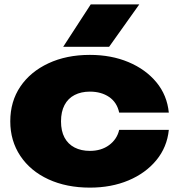

<svg xmlns="http://www.w3.org/2000/svg" viewBox="-20 -841 814 878"><path d="M752 -247Q744 -168 695 -108.5Q646 -49 567.5 -16Q489 17 391 17Q284 17 201.5 -21Q119 -59 73 -128Q27 -197 27 -286Q27 -377 73 -445Q119 -513 201.5 -551.5Q284 -590 391 -590Q489 -590 567.5 -557Q646 -524 695 -465Q744 -406 752 -326H525Q515 -373 479 -397.5Q443 -422 391 -422Q351 -422 321 -406.5Q291 -391 275 -360.5Q259 -330 259 -286Q259 -242 275 -212Q291 -182 321 -166.5Q351 -151 391 -151Q443 -151 479 -177.5Q515 -204 525 -247ZM395 -821H617L479 -627H269Z"/></svg>

Font: Unbounded ExtraBold
Style: Regular
Weight: 800
Designer: Luke Prowse, Jean-Baptiste Morizot, Fátima Lázaro, Florian Runge
Foundry: NaN
Version: Version 1.701;gftools[0.9.28.dev5+ged2979d]